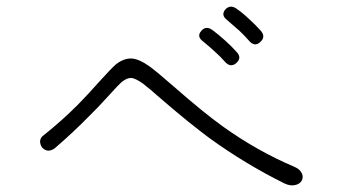

<svg xmlns="http://www.w3.org/2000/svg" viewBox="-20 -762 1040 578"><path d="M112.3 -355.5Q101.6 -348.6 100.6 -336.9Q100.6 -327.1 106.4 -318.4Q113.3 -310.5 123 -308.6Q133.8 -307.6 144.5 -315.4Q199.2 -362.3 245.1 -409.2Q272.5 -435.5 308.6 -475.6Q335.9 -505.9 345.7 -514.6Q361.3 -527.3 374 -527.3Q386.7 -527.3 411.1 -509.8Q426.8 -498 467.8 -461.9Q551.8 -389.6 611.3 -345.7Q717.8 -268.6 835.9 -210Q854.5 -201.2 869.1 -205.1Q882.8 -208 888.7 -218.8Q893.6 -229.5 888.7 -240.2Q882.8 -252.9 866.2 -259.8Q753.9 -307.6 651.4 -380.9Q592.8 -422.9 504.9 -500Q451.2 -546.9 429.7 -562.5Q396.5 -585.9 374 -585.9Q351.6 -585.9 329.1 -568.4Q314.5 -555.7 279.3 -516.6Q240.2 -472.7 212.9 -445.3Q166 -398.4 112.3 -355.5ZM619.1 -671.9Q599.6 -685.5 585.9 -668.9Q571.3 -652.3 590.8 -637.7Q612.3 -620.1 627.9 -605.5Q644.5 -590.8 656.2 -577.1Q673.8 -556.6 691.4 -572.3Q709 -587.9 692.4 -605.5Q675.8 -624 658.2 -639.6Q637.7 -658.2 619.1 -671.9ZM691.4 -736.3Q672.9 -749 658.2 -733.4Q644.5 -716.8 663.1 -702.1Q684.6 -683.6 700.2 -669.9Q716.8 -654.3 728.5 -640.6Q746.1 -619.1 763.7 -635.7Q781.2 -651.4 764.6 -669.9Q749 -687.5 730.5 -704.1Q710 -723.6 691.4 -736.3Z"/></svg>

Font: GulimChe
Style: Regular
Weight: 400
Monospace: yes
Version: Version 2.21